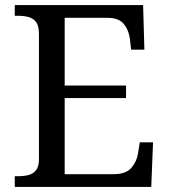

<svg xmlns="http://www.w3.org/2000/svg" viewBox="-20 -734 663 754"><path d="M38 0V-42H51Q73 -42 91.5 -46.5Q110 -51 121.5 -65.5Q133 -80 133 -109V-600Q133 -632 122 -647Q111 -662 92.5 -667Q74 -672 51 -672H38V-714H542L547 -539H495L490 -582Q486 -615 466.5 -639.5Q447 -664 402 -664H234V-398H475V-349H234V-50H427Q474 -50 495.5 -74.5Q517 -99 522 -132L529 -175H581L574 0Z"/></svg>

Font: Noto Serif Telugu
Style: Regular
Weight: 400
Designer: Jelle Bosma - Monotype Design Team
Foundry: Monotype Imaging Inc.
Version: Version 2.003